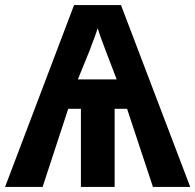

<svg xmlns="http://www.w3.org/2000/svg" viewBox="-20 -737 770 757"><path d="M272 -717H457L730 0H583L481 -308H432V0H299V-308H249L148 0H0ZM440 -424 396 -539Q373 -599 365 -626Q362 -613 333 -537L287 -424Z"/></svg>

Font: OpenSansMMV
Style: Bold
Weight: 700
Foundry: Ascender Corporation
Version: Version 4.001